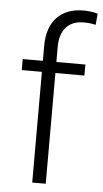

<svg xmlns="http://www.w3.org/2000/svg" viewBox="-54 -795 444 830"><g transform="rotate(5 168.0 -380.0)"><path d="M118.2 0V-480.5H30.8V-528.3H118.2V-593.8Q118.2 -633.8 128.9 -665Q139.6 -696.3 159.9 -717.3Q180.2 -738.3 209 -749.3Q237.8 -760.3 274.4 -760.3Q289.6 -760.3 305.4 -758.3Q321.3 -756.3 336.4 -752L332 -703.1Q319.8 -706.1 307.4 -707.5Q294.9 -709 278.8 -709Q230.5 -709 203.6 -679Q176.8 -648.9 176.8 -593.8V-528.3H302.7V-480.5H176.8V0Z"/></g></svg>

Font: Melbourne
Style: Light
Weight: 300
Designer: Google
Version: Version 2.000980; 2014